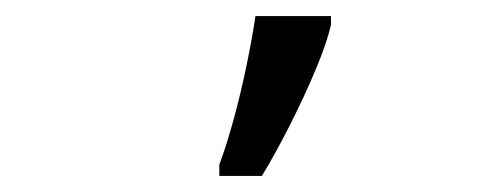

<svg xmlns="http://www.w3.org/2000/svg" viewBox="-20 -825 617 239"><path d="M253 -606V-620Q262 -644 271 -677Q280 -710 287 -744Q294 -778 298 -805H392V-794Q387 -772 373 -738.5Q359 -705 341 -669.5Q323 -634 306 -606Z"/></svg>

Font: Noto IKEA Arabic
Style: Regular
Weight: 400
Designer: Monotype Design Team
Foundry: Monotype Imaging Inc.
Version: Version 1.200